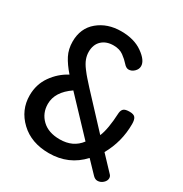

<svg xmlns="http://www.w3.org/2000/svg" viewBox="-175 -882 978 1026"><g transform="rotate(30 314.5 -369.0)"><path d="M26 -207Q26 -275 63 -327.5Q100 -380 155 -409Q119 -450 100 -487Q81 -524 81 -571Q81 -653 138 -700.5Q195 -748 280 -748Q360 -748 412 -711Q464 -674 464 -639Q464 -620 448.5 -605Q433 -590 414 -590Q399 -590 383.5 -608Q368 -626 343.5 -644Q319 -662 282 -662Q237 -662 210 -636.5Q183 -611 183 -566Q183 -544 191 -522.5Q199 -501 217.5 -476.5Q236 -452 247 -440L282 -401L459 -211Q480 -260 485 -363Q487 -381 497 -389.5Q507 -398 533 -398Q559 -398 568 -386Q577 -374 577 -347Q577 -238 524 -144L609 -54Q616 -46 616 -35Q616 -19 601 -5.5Q586 8 567 8Q553 8 540 -5L471 -77Q391 10 269 10Q160 10 93 -53.5Q26 -117 26 -207ZM133 -216Q133 -159 172.5 -121Q212 -83 282 -83Q364 -83 408 -142L215 -346Q133 -290 133 -216Z"/></g></svg>

Font: TerminalDosisSemiBold
Style: Bold
Weight: 600
Designer: EdgarTolentino, PabloImpallari, IginoMarini
Foundry: EdgarTolentino, PabloImpallari, IginoMarini
Version: Version 1.006